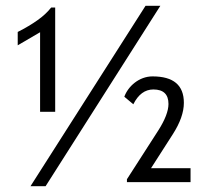

<svg xmlns="http://www.w3.org/2000/svg" viewBox="-20 -627 718 661"><path d="M532 -607H481L85 14H137ZM170 -242V-601H156C133 -571 94 -544 41 -517V-471L118 -516V-242ZM408 -294 439 -268C456 -302 479 -319 508 -319C543 -319 560 -302 560 -269C560 -245 548 -214 525 -178L417 -10V0H636V-48H500L575 -165C600 -204 613 -240 613 -273C613 -334 577 -364 505 -364C459 -364 421 -330 408 -294Z"/></svg>

Font: linja pona
Style: Regular
Weight: 400
Foundry: jan Same & David A Roberts
Version: Version 4.9